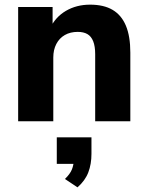

<svg xmlns="http://www.w3.org/2000/svg" viewBox="-20 -521 635 825"><path d="M58 0V-491H206V-399H195Q218 -448 263.5 -474.5Q309 -501 367 -501Q426 -501 464 -478.5Q502 -456 521 -410.5Q540 -365 540 -295V0H389V-288Q389 -322 380.5 -343.5Q372 -365 355.5 -374.5Q339 -384 314 -384Q282 -384 258.5 -370.5Q235 -357 222 -332Q209 -307 209 -274V0ZM313 284 259 248Q281 227 289 207Q297 187 297 165L328 183H224V69H373V140Q373 184 359.5 219.5Q346 255 313 284Z"/></svg>

Font: Nunito Sans 12pt ExtraLight 12pt ExtraBold
Style: Regular
Weight: 800
Version: Version 3.101;gftools[0.9.27]